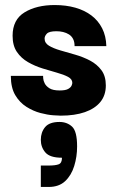

<svg xmlns="http://www.w3.org/2000/svg" viewBox="-20 -449 467 762"><path d="M221 10Q214 10 191.5 8.5Q169 7 140.5 -0.5Q112 -8 85 -25Q58 -42 40.5 -71.5Q23 -101 23 -148H151Q151 -147 151.5 -138Q152 -129 157.5 -118Q163 -107 176.5 -98.5Q190 -90 217 -90Q240 -90 250.5 -96Q261 -102 264 -109Q267 -116 267 -120Q267 -135 250 -144Q233 -153 206 -160.5Q179 -168 148.5 -177.5Q118 -187 91 -202.5Q64 -218 47 -243Q30 -268 30 -307Q30 -371 77.5 -400Q125 -429 197 -429Q242 -429 279 -418.5Q316 -408 343 -387.5Q370 -367 385.5 -336.5Q401 -306 402 -266H276Q276 -283 270 -294.5Q264 -306 253.5 -312.5Q243 -319 230.5 -322Q218 -325 204 -325Q175 -325 166 -315.5Q157 -306 157 -296Q157 -278 174.5 -267.5Q192 -257 219.5 -249Q247 -241 278.5 -232Q310 -223 337.5 -208.5Q365 -194 382.5 -170.5Q400 -147 400 -110Q400 -71 378.5 -44.5Q357 -18 317 -4Q277 10 221 10ZM142 293V208H173Q200 208 213 203Q226 198 226 177Q178 177 160 156Q142 135 142 106Q142 76 159 55.5Q176 35 216 35Q246 35 266 53.5Q286 72 286 132Q286 173 274.5 210Q263 247 238.5 270Q214 293 173 293Z"/></svg>

Font: Darker Grotesque Black
Style: Regular
Weight: 900
Designer: Gabriel Lam
Foundry: TypeRant
Version: Version 1.000;gftools[0.9.28]